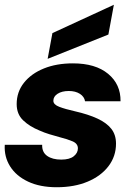

<svg xmlns="http://www.w3.org/2000/svg" viewBox="-21 -774 540 806"><path d="M217 12Q147 12 97 -11.5Q47 -35 21.5 -75.5Q-4 -116 -1 -166H156Q155 -135 177 -119.5Q199 -104 236 -104Q271 -104 288.5 -118Q306 -132 306 -151Q306 -171 284 -180.5Q262 -190 230 -198Q208 -204 186.5 -210.5Q165 -217 145 -226Q103 -243 76 -269Q49 -295 49 -337Q49 -388 79.5 -426.5Q110 -465 163 -486.5Q216 -508 285 -508Q380 -508 433 -464Q486 -420 485 -349H336Q333 -368 314.5 -380Q296 -392 268 -392Q239 -392 221 -380.5Q203 -369 203 -351Q203 -335 228 -325.5Q253 -316 293 -307Q350 -294 388.5 -276Q427 -258 446.5 -233Q466 -208 466 -171Q466 -118 434.5 -76.5Q403 -35 347 -11.5Q291 12 217 12ZM179 -527 199 -635 457 -754 434 -629Z"/></svg>

Font: Rethink Sans ExtraBold
Style: Italic
Weight: 800
Italic angle: -10°
Designer: The Rethink Sans project authors (Hans Thiessen). DM Sans designed by Colophon Foundry.
Foundry: Rethink Communications LLC
Version: Version 1.001